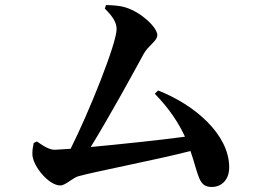

<svg xmlns="http://www.w3.org/2000/svg" viewBox="-20 -750 1040 764"><path d="M114 -181C111 -164 108 -153 109 -133C112 -88 174 -12 220 -12C241 -12 271 -44 293 -49C366 -69 597 -113 738 -149C772 -50 769 -6 823 -6C859 -6 892 -32 892 -84C892 -215 755 -333 609 -390L596 -377C656 -315 691 -260 716 -206C620 -193 459 -176 341 -165C416 -287 503 -446 552 -536C570 -569 606 -587 606 -610C606 -641 542 -701 481 -720C452 -729 424 -729 402 -730L397 -716C430 -683 444 -660 444 -634C444 -577 334 -303 261 -158L198 -154C179 -154 158 -165 127 -187Z"/></svg>

Font: Noto Serif JP
Style: Bold
Weight: 700
Designer: Ryoko NISHIZUKA 西塚涼子 (kana & ideographs); Frank Grießhammer (Latin, Greek & Cyrillic); Wenlong ZHANG 张文龙 (bopomofo); San
Foundry: Adobe
Version: Version 2.001;hotconv 1.1.0;makeotfexe 2.6.0